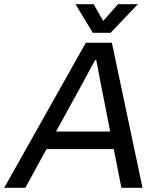

<svg xmlns="http://www.w3.org/2000/svg" viewBox="-61 -888 748 908"><path d="M-41 0 345 -686H468L613 0H513L477 -183H159L59 0ZM204 -266H460L423 -455Q419 -474 415.5 -492.5Q412 -511 408.5 -529.5Q405 -548 401.5 -566.5Q398 -585 394 -604H389Q379 -586 369 -568Q359 -550 349.5 -531.5Q340 -513 330 -495Q320 -477 310 -459ZM378 -733 296 -868H382L427 -789L497 -868H591L462 -733Z"/></svg>

Font: Archivo VF Beta
Style: Italic
Weight: 400
Italic angle: -10°
Designer: Hector Gatti
Foundry: Omnibus-Type
Version: Version 1.002